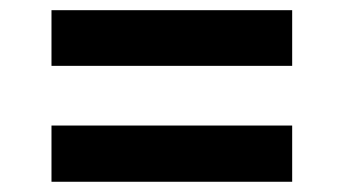

<svg xmlns="http://www.w3.org/2000/svg" viewBox="-20 -477 675 377"><path d="M81.1 -347.7V-457H553.7V-347.7ZM81.1 -120.1V-230.5H553.7V-120.1Z"/></svg>

Font: Inter Tight SemiBold
Style: Regular
Weight: 600
Designer: Rasmus Andersson
Foundry: rsms
Version: Version 3.004; ttfautohint (v1.8.4.7-5d5b)